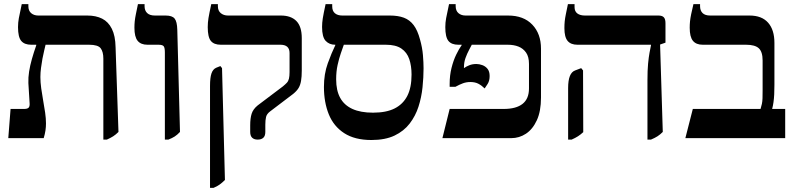

<svg xmlns="http://www.w3.org/2000/svg" viewBox="-20 -667 3850 927"><path d="M479 7V-384Q479 -417 466 -434Q453 -451 410 -451H131Q98 -451 82.5 -469.5Q67 -488 67 -536Q67 -558 71 -579.5Q75 -601 85 -647H117V-637Q117 -615 130.5 -603.5Q144 -592 165 -592H402Q443 -592 473 -577Q503 -562 520 -528Q537 -494 538 -439L552 -30Q539 -17 526.5 -9Q514 -1 496 7ZM20 0 31 -141H96Q112 -141 118 -147Q124 -153 123 -168L117 -266Q116 -293 120.5 -321.5Q125 -350 134 -382Q143 -414 155 -448V-481H200V-451Q198 -441 193.5 -423.5Q189 -406 185 -384Q181 -362 178 -339Q175 -316 175 -295Q175 -270 179 -240.5Q183 -211 188.5 -181Q194 -151 198 -123Q202 -95 202 -71Q202 -54 199.5 -37Q197 -20 191 0Z M776 7V-414Q776 -436 770.5 -443.5Q765 -451 745 -451H692Q660 -451 644.5 -470Q629 -489 629 -533Q629 -549 630.5 -564Q632 -579 636 -598.5Q640 -618 646 -647H678V-637Q678 -616 690.5 -604Q703 -592 728 -592H780Q811 -592 823 -577.5Q835 -563 836 -523L849 -30Q836 -16 823.5 -8Q811 0 793 7Z M1224 7Q1207 7 1197.5 -2Q1188 -11 1188 -30V-62Q1188 -96 1195 -118Q1202 -140 1224 -158L1346 -250Q1358 -260 1365 -267.5Q1372 -275 1375 -287Q1378 -299 1378 -319V-411Q1378 -431 1367 -441Q1356 -451 1334 -451H1046Q1013 -451 998 -469.5Q983 -488 983 -536Q983 -558 986.5 -579.5Q990 -601 1000 -647H1032V-637Q1032 -615 1046 -603.5Q1060 -592 1081 -592H1336Q1385 -592 1411 -565.5Q1437 -539 1437 -483V-326Q1437 -297 1433.5 -276.5Q1430 -256 1421.5 -242Q1413 -228 1396 -214L1284 -129Q1268 -117 1264.5 -102Q1261 -87 1261 -65V-30Q1261 -11 1251.5 -2Q1242 7 1224 7ZM994 240V-252Q994 -292 1001 -312.5Q1008 -333 1024 -340L1044 -348L1052 -338L1066 202Q1053 215 1040.5 224Q1028 233 1011 240Z M1773 9Q1693 9 1642 -24Q1591 -57 1567.5 -115Q1544 -173 1544 -247Q1544 -310 1562.5 -361Q1581 -412 1599 -449V-476H1640V-451Q1634 -434 1625.5 -409.5Q1617 -385 1610 -353.5Q1603 -322 1603 -284Q1603 -230 1622.5 -194.5Q1642 -159 1681.5 -141Q1721 -123 1781 -123Q1845 -123 1885.5 -143.5Q1926 -164 1946.5 -204Q1967 -244 1967 -307Q1967 -349 1956 -381.5Q1945 -414 1918 -432.5Q1891 -451 1843 -451H1598Q1570 -451 1552.5 -469.5Q1535 -488 1535 -537Q1535 -557 1538.5 -579Q1542 -601 1552 -647H1584V-636Q1584 -614 1597 -603Q1610 -592 1633 -592H1862Q1902 -592 1930 -581.5Q1958 -571 1977 -546Q1996 -521 2008 -476Q2019 -437 2022 -401Q2025 -365 2025 -337Q2025 -294 2020 -245.5Q2015 -197 2000.5 -152Q1986 -107 1958 -70.5Q1930 -34 1885 -12.5Q1840 9 1773 9Z M2116 0 2151 -141H2412Q2472 -141 2503 -165.5Q2534 -190 2534 -240V-358Q2534 -393 2520 -413Q2506 -433 2483.5 -442Q2461 -451 2431 -451H2193Q2160 -451 2145 -469.5Q2130 -488 2130 -536Q2130 -558 2134 -579.5Q2138 -601 2148 -647H2180V-638Q2180 -615 2193.5 -603.5Q2207 -592 2228 -592H2433Q2508 -592 2550 -548Q2592 -504 2592 -432V-196Q2592 -130 2572 -86.5Q2552 -43 2519.5 -21.5Q2487 0 2448 0ZM2320 -240Q2306 -254 2290 -262.5Q2274 -271 2251 -271Q2232 -271 2215.5 -265Q2199 -259 2179 -248H2151V-262Q2151 -303 2160 -339Q2169 -375 2182.5 -403Q2196 -431 2209 -449V-469H2262V-459Q2255 -445 2245 -426.5Q2235 -408 2227.5 -387Q2220 -366 2220 -342V-338Q2231 -346 2246 -352Q2261 -358 2280 -358Q2294 -358 2309 -352.5Q2324 -347 2334 -334.5Q2344 -322 2344 -300Q2344 -277 2334.5 -262Q2325 -247 2320 -240Z M3106 7V-280Q3106 -328 3109 -359.5Q3112 -391 3116 -412.5Q3120 -434 3123 -448V-451H2768Q2736 -451 2720.5 -469.5Q2705 -488 2705 -531Q2705 -549 2706.5 -564Q2708 -579 2712 -598.5Q2716 -618 2722 -647H2754V-633Q2754 -612 2767.5 -602Q2781 -592 2804 -592H3159Q3177 -592 3185 -583.5Q3193 -575 3193 -555V-461L3167 -452L3180 -30Q3167 -17 3154.5 -9Q3142 -1 3123 7ZM2723 7V-242Q2723 -279 2731.5 -300Q2740 -321 2757 -327L2786 -338L2795 -327L2796 -29Q2783 -17 2770.5 -9Q2758 -1 2740 7Z M3289 0 3325 -141H3652Q3656 -154 3658.5 -165.5Q3661 -177 3661.5 -192.5Q3662 -208 3662 -232V-375Q3662 -417 3643.5 -434Q3625 -451 3582 -451H3373Q3341 -451 3325.5 -470Q3310 -489 3310 -533Q3310 -549 3311.5 -564Q3313 -579 3317 -598.5Q3321 -618 3328 -647H3360V-637Q3360 -616 3372 -604Q3384 -592 3409 -592H3599Q3658 -592 3688.5 -557.5Q3719 -523 3719 -460V-258Q3719 -232 3718 -211.5Q3717 -191 3714.5 -173.5Q3712 -156 3708 -141H3771V0Z"/></svg>

Font: Noto Serif Hebrew SemiBold
Style: Regular
Weight: 600
Version: Version 2.003